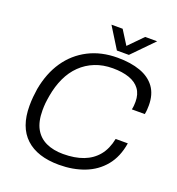

<svg xmlns="http://www.w3.org/2000/svg" viewBox="-154 -992 1040 1129"><g transform="rotate(20 366.0 -428.0)"><path d="M341 12Q205 12 132.5 -55.5Q60 -123 60 -255Q60 -284 62.5 -311Q65 -338 69 -363Q88 -467 139 -541.5Q190 -616 269.5 -657Q349 -698 452 -698Q534 -698 594 -676.5Q654 -655 686.5 -610.5Q719 -566 719 -497Q719 -484 718 -470Q717 -456 714 -441H633Q636 -454 637 -466.5Q638 -479 638 -490Q638 -538 615 -569Q592 -600 549 -615Q506 -630 446 -630Q385 -630 335 -610Q285 -590 247 -553Q209 -516 185 -464.5Q161 -413 150 -350Q148 -337 146 -325Q144 -313 143 -301.5Q142 -290 141.5 -279.5Q141 -269 141 -257Q141 -186 165.5 -142Q190 -98 235.5 -77Q281 -56 342 -56Q415 -56 468.5 -76.5Q522 -97 556 -138.5Q590 -180 603 -245H679Q665 -157 618 -100Q571 -43 499.5 -15.5Q428 12 341 12ZM636 -868 507 -736H432L350 -868H420L490 -757H452L561 -868Z"/></g></svg>

Font: Archivo SemiBold Light
Style: Italic
Weight: 300
Italic angle: -10°
Version: Version 2.001